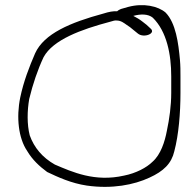

<svg xmlns="http://www.w3.org/2000/svg" viewBox="-20 -710 758 749"><path d="M59 -330C43 -252 52 -171 86 -121C106 -87 134 -61 164 -39C206 -19 258 5 319 14C417 28 503 11 563 -17C618 -42 649 -72 660 -120C677 -184 684 -269 684 -347V-412C684 -433 684 -454 682 -476C676 -542 666 -620 626 -661C597 -686 540 -699 480 -683L452 -675C447 -673 441 -670 437 -666C421 -667 405 -664 383 -657C254 -622 152 -579 117 -502C94 -449 72 -392 59 -330ZM94 -324C108 -382 127 -438 150 -487C187 -555 296 -595 409 -625C421 -629 430 -631 435 -630C452 -630 464 -620 474 -613C482 -608 492 -601 502 -592L518 -579C541 -560 592 -580 566 -600L552 -613C540 -622 530 -631 518 -638L500 -648C529 -656 558 -656 576 -641C631 -587 648 -497 648 -412V-348C648 -298 641 -247 631 -200C623 -157 607 -107 575 -79C552 -56 510 -34 464 -25C350 1 262 -39 194 -68C146 -95 113 -134 96 -182C85 -225 86 -278 94 -324Z"/></svg>

Font: Stray Cat
Style: SuExt
Weight: 400
Version: Version 1.0